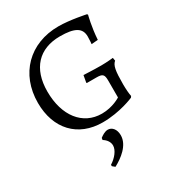

<svg xmlns="http://www.w3.org/2000/svg" viewBox="-218 -780 1103 1204"><g transform="rotate(-30 333.5 -178.0)"><path d="M332 12C459 12 562 -34 562 -34L568 -43C564 -60 561 -96 561 -131C561 -230 568 -265 592 -285L588 -307C588 -307 545 -302 502 -302C443 -302 375 -306 375 -306L366 -256L368 -252H437C482 -252 492 -243 492 -198V-76C492 -76 435 -38 355 -38C217 -38 127 -153 127 -329C127 -495 216 -590 368 -590C474 -590 519 -564 519 -502C519 -475 516 -448 516 -448L563 -452C569 -544 589 -619 589 -619L585 -625C585 -625 474 -649 391 -649C182 -649 40 -506 40 -297C40 -108 154 12 332 12ZM261 293C316 264 389 210 389 138C389 94 365 67 335 67C313 67 290 83 277 93L275 107C297 120 315 142 315 169C315 203 283 243 243 268V278Z"/></g></svg>

Font: Alegreya SC
Style: Regular
Weight: 400
Designer: Juan Pablo del Peral
Foundry: Huerta Tipografica
Version: Version 2.007;PS 002.007;hotconv 1.0.88;makeotf.lib2.5.64775